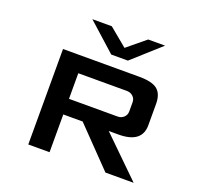

<svg xmlns="http://www.w3.org/2000/svg" viewBox="-128 -876 1046 1015"><g transform="rotate(20 395.0 -369.0)"><path d="M333 -738.3 435.1 -653.8 537.6 -738.3H632.8L475.1 -596.7H381.3L223.6 -738.3ZM507.3 -212.4 724.6 0H565.9L360.4 -212.4H251.5V0H131.8V-537.1H561.5Q633.8 -537.1 663.6 -512.5Q693.4 -487.8 693.4 -432.1V-312.5Q693.4 -212.4 561.5 -212.4ZM251.5 -444.3V-300.3H524.9Q545.4 -300.3 559.6 -313.5Q573.7 -326.7 573.7 -346.7V-397.9Q573.7 -418 559.6 -431.2Q545.4 -444.3 524.9 -444.3Z"/></g></svg>

Font: Squarish Sans CT
Style: Regular
Weight: 400
Version: Version 0.9